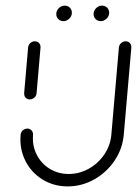

<svg xmlns="http://www.w3.org/2000/svg" viewBox="-20 -666 489 686"><path d="M86.3 -310.7Q80.4 -310.7 75.6 -313.7Q70.7 -316.7 68.3 -321.9Q65.9 -327 66.3 -333L80.4 -496.3Q80.7 -502.2 84.3 -507.4Q87.8 -512.6 93.1 -515.6Q98.5 -518.5 104.4 -518.5Q110.4 -518.5 115.4 -515.6Q120.4 -512.6 122.8 -507.4Q125.2 -502.2 124.8 -496.3L110.7 -333Q110.4 -327 106.9 -321.9Q103.3 -316.7 97.8 -313.7Q92.2 -310.7 86.3 -310.7ZM428.9 -518.5Q434.8 -518.5 439.8 -515.6Q444.8 -512.6 447.2 -507.4Q449.6 -502.2 449.3 -496.3L422.2 -184.4Q417.8 -134.4 389.3 -92Q360.7 -49.6 316.3 -24.8Q271.9 0 221.9 0Q171.9 0 131.7 -24.8Q91.5 -49.6 70.4 -92Q49.3 -134.4 53.7 -184.4Q54.1 -190.4 57.4 -195.6Q60.7 -200.7 66.3 -203.7Q71.9 -206.7 77.8 -206.7Q83.7 -206.7 88.5 -203.7Q93.3 -200.7 95.9 -195.6Q98.5 -190.4 98.1 -184.4Q94.8 -146.3 110.7 -114.3Q126.7 -82.2 157 -63.3Q187.4 -44.4 225.6 -44.4Q263.3 -44.4 297.2 -63.3Q331.1 -82.2 352.8 -114.3Q374.4 -146.3 377.8 -184.4L404.8 -496.3Q405.2 -502.2 408.7 -507.4Q412.2 -512.6 417.6 -515.6Q423 -518.5 428.9 -518.5ZM314.4 -618.1Q315.6 -629.6 324.4 -637.8Q333.3 -645.9 344.8 -645.9Q352.2 -645.9 358.3 -642.2Q364.4 -638.5 367.6 -632Q370.7 -625.6 370 -618.1Q368.9 -606.7 360 -598.5Q351.1 -590.4 339.6 -590.4Q332.2 -590.4 326.1 -594.1Q320 -597.8 316.9 -604.3Q313.7 -610.7 314.4 -618.1ZM181.1 -618.1Q182.2 -629.6 191.1 -637.8Q200 -645.9 211.5 -645.9Q218.9 -645.9 225 -642.2Q231.1 -638.5 234.3 -632Q237.4 -625.6 236.7 -618.1Q235.6 -606.7 226.7 -598.5Q217.8 -590.4 206.3 -590.4Q198.9 -590.4 192.8 -594.1Q186.7 -597.8 183.5 -604.3Q180.4 -610.7 181.1 -618.1Z"/></svg>

Font: 26F Galaxy Sans Oblique
Style: Regular
Weight: 400
Italic angle: -5°
Designer: C₂₉H₂₅N₃O₅
Version: Version 1.200;FEAKit 1.0